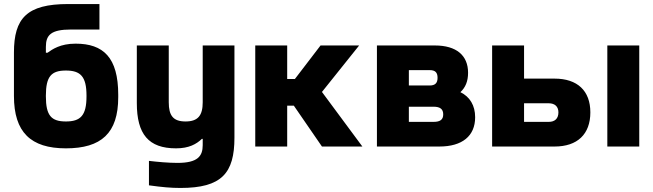

<svg xmlns="http://www.w3.org/2000/svg" viewBox="-20 -725 3232 950"><path d="M565 -244V-256C565 -441 491 -509 354 -509C278 -509 239 -481 215 -464H207V-493C207 -551 231 -579 332 -579H472V-705H317C113 -705 49 -635 49 -465V-250C49 -71 132 9 306 9C481 9 565 -66 565 -244ZM207 -248V-252C207 -347 234 -376 306 -376C378 -376 408 -347 408 -252V-248C408 -153 378 -124 306 -124C234 -124 207 -153 207 -248Z M1140 -44V-500H983V-219C983 -154 960 -124 898 -124C837 -124 815 -153 815 -219V-500H657V-215C657 -61 715 9 851 9C915 9 952 -12 979 -38H983V-7C983 48 958 81 858 81C814 81 758 76 717 71V192C782 201 825 205 873 205C1077 205 1140 132 1140 -44Z M1243 -500V0H1401V-202H1434L1573 0H1773L1573 -270L1757 -500H1566L1439 -334H1401V-500Z M1845 0H2154C2267 0 2331 -52 2331 -145C2331 -203 2305 -246 2258 -269C2283 -292 2296 -323 2296 -365C2296 -451 2238 -500 2132 -500H1845ZM2003 -122V-197H2125C2158 -197 2173 -185 2173 -159C2173 -133 2158 -122 2125 -122ZM2003 -302V-378H2106C2133 -378 2145 -367 2145 -340C2145 -314 2133 -302 2106 -302Z M2415 0H2724C2837 0 2901 -61 2901 -169C2901 -276 2837 -336 2724 -336H2573V-500H2415ZM2573 -122V-214H2695C2725 -214 2743 -198 2743 -169C2743 -138 2725 -122 2695 -122ZM2985 0H3143V-500H2985Z"/></svg>

Font: LT Wave Text Black
Style: Regular
Weight: 900
Designer: Daniel Lyons
Version: Version 2.5 (Glyphs App)